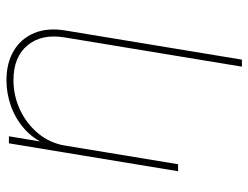

<svg xmlns="http://www.w3.org/2000/svg" viewBox="-110 -480 793 614"><g transform="rotate(-90 287.0 -172.5)"><path d="M128.9 -361.3 69.3 0H46.9L136.2 -541H158.7L139.2 -423.8H133.3Q152.3 -465.8 184.6 -493.4Q216.8 -521 256.6 -534.9Q296.4 -548.8 337.9 -548.8Q394 -548.8 432.9 -525.1Q471.7 -501.5 489 -459.5Q506.3 -417.5 497.1 -361.3L403.8 204.1H381.3L474.6 -361.3Q487.3 -435.5 450 -481Q412.6 -526.4 338.4 -526.4Q287.6 -526.4 242.7 -505.1Q197.8 -483.9 167.2 -446.5Q136.7 -409.2 128.9 -361.3Z"/></g></svg>

Font: Inter 17pt Thin
Style: Italic
Weight: 250
Italic angle: -9.3988°
Version: Version 4.001;git-66647c0bb